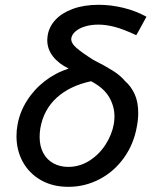

<svg xmlns="http://www.w3.org/2000/svg" viewBox="-20 -752 640 780"><path d="M47 -198.5Q47 -223.5 51 -244Q60 -296 89 -342.2Q118 -388.5 162 -422.5Q206 -456.5 259 -473.5Q218.5 -493 195.2 -522.8Q172 -552.5 172 -589.5Q172 -596 174 -610Q180 -644.5 206 -672.2Q232 -700 276.8 -716.2Q321.5 -732.5 381 -732.5Q431 -732.5 481.2 -720.2Q531.5 -708 575 -684Q566 -667 546.5 -632Q544 -626.5 540.5 -621Q537 -615.5 533.5 -609Q481.5 -633.5 445.8 -642.8Q410 -652 380 -652Q349.5 -652 325.2 -644.5Q301 -637 286.5 -624.2Q272 -611.5 269.5 -596Q268 -577 290.5 -557.5Q313 -538 359.5 -508.5Q405.5 -485.5 437.8 -465.2Q470 -445 488.5 -422Q511.5 -402.5 526.5 -370.8Q541.5 -339 541.5 -293.5Q541.5 -267.5 536.5 -240.5Q524 -167 483.5 -110.8Q443 -54.5 384 -23.8Q325 7 258 7Q193.5 7 145.8 -20.5Q98 -48 72.5 -94.8Q47 -141.5 47 -198.5ZM442.5 -248.5Q445 -265 445 -279Q445 -320.5 423.2 -357.8Q401.5 -395 350 -422Q263.5 -403.5 210.5 -355.2Q157.5 -307 144 -232Q141 -213.5 141 -196Q141 -158 155.8 -130.5Q170.5 -103 197 -88.5Q223.5 -74 257 -74Q303.5 -74 343 -99Q382.5 -124 408.5 -164.2Q434.5 -204.5 442.5 -248.5Z"/></svg>

Font: JuliaMono MediumItalic
Style: Regular
Weight: 500
Italic angle: -9°
Monospace: yes
Designer: cormullion
Foundry: corm
Version: Version 0.049; ttfautohint (v1.8.4)